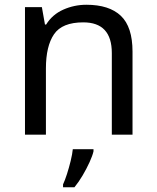

<svg xmlns="http://www.w3.org/2000/svg" viewBox="-20 -566 658 807"><path d="M343 -546Q439 -546 488 -499.5Q537 -453 537 -349V0H450V-343Q450 -472 330 -472Q241 -472 207 -422Q173 -372 173 -278V0H85V-536H156L169 -463H174Q200 -505 246 -525.5Q292 -546 343 -546ZM373 70Q369 88 356.5 115.5Q344 143 327.5 171Q311 199 293 221H245V209Q253 192 261.5 165.5Q270 139 277 110.5Q284 82 286 61H373Z"/></svg>

Font: Noto Sans Tai Viet
Style: Regular
Weight: 400
Designer: Monotype Design Team
Foundry: Monotype Imaging Inc.
Version: Version 2.003; ttfautohint (v1.8.4.7-5d5b)